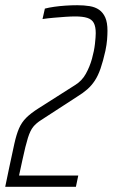

<svg xmlns="http://www.w3.org/2000/svg" viewBox="-39 -716 432 736"><path d="M-19 0 -4 -72Q8 -129 16 -165Q24 -201 34 -224Q44 -247 61.5 -264.5Q79 -282 109 -301L249 -390Q275 -406 290 -433Q305 -460 313.5 -490.5Q322 -521 325 -548Q328 -575 328 -589Q328 -614 320.5 -628Q313 -642 295.5 -647.5Q278 -653 249 -653Q233 -653 211.5 -651.5Q190 -650 167 -648Q144 -646 124 -643L133 -683Q148 -687 169 -690Q190 -693 213 -694.5Q236 -696 257 -696Q283 -696 304.5 -692.5Q326 -689 341 -678.5Q356 -668 364.5 -649Q373 -630 373 -598Q373 -583 371.5 -564Q370 -545 365 -521Q356 -481 346.5 -453.5Q337 -426 324.5 -407Q312 -388 295.5 -373.5Q279 -359 256 -345L119 -256Q100 -244 88.5 -230Q77 -216 68 -187.5Q59 -159 47 -103L34 -43H261L252 0Z"/></svg>

Font: Saira Condensed ExtraLight
Style: Italic
Weight: 250
Width: 3
Italic angle: -12°
Designer: Hector Gatti with collaboration of the Omnibus-Type team
Foundry: Omnibus-Type
Version: Version 1.101